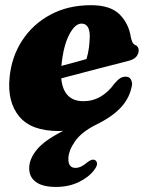

<svg xmlns="http://www.w3.org/2000/svg" viewBox="-20 -492 563 740"><path d="M343.5 162.5Q323 190.5 284 209.5Q245 228.5 196 228.5Q144.5 228.5 118.5 209.5Q92.5 190.5 92.5 156.5Q92.5 121 121.8 85Q151 49 223.5 12.5Q216.5 13 206 13Q100.5 13 54 -43.2Q7.5 -99.5 17 -194Q24.5 -273 65.5 -336Q106.5 -399 174.5 -435.5Q242.5 -472 330.5 -472Q405.5 -472 441 -436.5Q476.5 -401 484.5 -347.5Q486.5 -338 490 -330.2Q493.5 -322.5 499.5 -319.5Q514.5 -313.5 514.5 -298Q514.5 -285 505.5 -273.8Q496.5 -262.5 472 -256.5Q424 -244.5 356 -226.8Q288 -209 216 -190Q224.5 -102 301.5 -102Q337.5 -102 367.5 -119.5Q397.5 -137 420.5 -169Q433.5 -184.5 443 -190.5Q452.5 -196.5 465.5 -196.5Q478.5 -196 484 -186.5Q489.5 -177 489 -165.5Q481 -116 446.8 -78.8Q412.5 -41.5 349.5 -11Q293.5 17 268.5 53.5Q243.5 90 243.5 120.5Q243.5 155 270.5 155Q282.5 155 293.5 149.5Q304.5 144 316 134Q324.5 127.5 331.2 124.8Q338 122 345 124.5Q352 127 353.8 136.8Q355.5 146.5 343.5 162.5ZM217 -241.5Q216.5 -239.5 216.5 -238Q241 -244.5 265.2 -251Q289.5 -257.5 313.5 -264.5Q320 -287.5 322.8 -308.2Q325.5 -329 326 -351.5Q326 -401 294 -401Q269 -401 246.8 -358.5Q224.5 -316 217 -241.5Z"/></svg>

Font: Fraunces 72pt S050 Black
Style: Italic
Weight: 900
Italic angle: -16°
Version: Version 1.000; ttfautohint (v1.8.3)